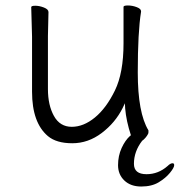

<svg xmlns="http://www.w3.org/2000/svg" viewBox="-20 -505 656 701"><path d="M458 -11Q441 -63 437 -109L436 -128L428 -111Q401 -57 351.5 -19.5Q302 18 244 18Q186 18 155 -8Q97 -57 97 -170V-371L94 -479Q94 -484 109 -484Q124 -484 140.5 -477.5Q157 -471 157 -461L155 -373V-180Q155 -121 177 -81.5Q199 -42 242 -42Q285 -42 326.5 -76Q368 -110 399.5 -174.5Q431 -239 431 -347V-480Q431 -485 447 -485Q463 -485 479 -479Q495 -473 495 -464V-462Q483 -388 483 -240.5Q483 -93 522 -29Q522 -26 522 -22Q522 -18 520 -15Q517 -9 511 -2Q505 5 499 9Q469 48 469 93Q469 131 515 131Q558 131 592 101Q602 91 610 91Q616 91 616 98Q616 107 600.5 126Q585 145 559.5 160.5Q534 176 495.5 176Q457 176 434 154Q411 132 411 98Q411 64 424 35.5Q437 7 455 -9Z"/></svg>

Font: Moon Stars Kai T Light
Style: Regular
Weight: 300
Designer: GuiWonder
Version: Version 1.101